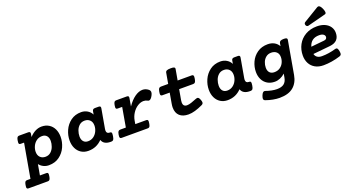

<svg xmlns="http://www.w3.org/2000/svg" viewBox="-88 -1407 4334 2331"><g transform="rotate(-20 2079.0 -242.0)"><path d="M564.9 -265.6Q564.9 -200.2 536.6 -136.5Q508.3 -72.8 451.7 -31Q395 10.7 315.4 10.7Q277.3 10.7 245.4 -5.1Q213.4 -21 192.4 -48.8L168 89.4H249.5Q262.7 89.4 268.6 94.7Q274.4 100.1 274.4 114.3Q274.4 124.5 271.5 139.6Q268.1 160.2 262.9 170.9Q257.8 181.6 250.7 185.5Q243.7 189.5 231.9 189.5H-14.2Q-26.9 189.5 -32.7 184.3Q-38.6 179.2 -38.6 165Q-38.6 155.3 -35.6 139.6Q-32.2 119.1 -27.3 108.4Q-22.5 97.7 -15.4 93.5Q-8.3 89.4 3.4 89.4H45.9L123.5 -351.1H81.1Q67.9 -351.1 62 -356.2Q56.2 -361.3 56.2 -375.5Q56.2 -385.7 59.1 -400.9Q62.5 -421.4 67.6 -432.1Q72.8 -442.9 79.8 -447Q86.9 -451.2 98.6 -451.2H212.9Q226.6 -451.2 232.9 -446.3Q239.3 -441.4 239.3 -430.7Q239.3 -428.2 238.3 -420.4L231.9 -383.8Q305.2 -461.9 388.7 -461.9Q441.9 -461.9 481.9 -437Q522 -412.1 543.5 -367.7Q564.9 -323.2 564.9 -265.6ZM217.3 -196.3Q217.3 -150.9 243.2 -125.5Q269 -100.1 310.5 -100.1Q352.1 -100.1 380.1 -125.5Q408.2 -150.9 421.6 -188.2Q435.1 -225.6 435.1 -260.3Q435.1 -302.7 413.8 -326.9Q392.6 -351.1 354.5 -351.1Q312.5 -351.1 281.5 -328.1Q250.5 -305.2 233.9 -269.3Q217.3 -233.4 217.3 -196.3Z M1168 -84Q1168 -72.8 1165 -55.2Q1159.7 -22.5 1150.9 -11.2Q1142.1 0 1124.5 0H1112.8Q1071.8 0 1043.5 -15.9Q1015.1 -31.7 1003.9 -64.9Q931.2 10.7 826.2 10.7Q773.4 10.7 733.9 -14.2Q694.3 -39.1 672.9 -83.5Q651.4 -127.9 651.4 -185.5Q651.4 -251 679.7 -314.7Q708 -378.4 764.2 -420.2Q820.3 -461.9 899.4 -461.9Q943.8 -461.9 979.7 -440.2Q1015.6 -418.5 1033.7 -381.8L1040 -420.4Q1042.5 -437 1051 -444.1Q1059.6 -451.2 1076.2 -451.2H1122.1Q1135.7 -451.2 1142.1 -446.3Q1148.4 -441.4 1148.4 -430.7Q1148.4 -428.2 1147.5 -420.4L1103.5 -170.9Q1101.6 -160.6 1101.6 -150.4Q1101.6 -109.9 1141.6 -109.9H1144Q1156.7 -109.9 1162.4 -104.5Q1168 -99.1 1168 -84ZM997.6 -254.9Q997.6 -299.8 971.7 -325.2Q945.8 -350.6 904.8 -350.6Q863.3 -350.6 835.4 -325.7Q807.6 -300.8 794.4 -263.9Q781.2 -227.1 781.2 -190.9Q781.2 -149.4 802 -125Q822.8 -100.6 860.8 -100.6Q902.3 -100.6 933.6 -123.5Q964.8 -146.5 981.2 -182.4Q997.6 -218.3 997.6 -254.9Z M1767.1 -434.6Q1785.2 -419.9 1785.2 -398.9Q1785.2 -380.4 1771.5 -356Q1747.6 -312 1723.6 -312Q1716.3 -312 1709.5 -315.9Q1685.5 -329.6 1657.7 -329.6Q1619.1 -329.6 1580.3 -304.9Q1541.5 -280.3 1513.2 -237.1Q1484.9 -193.8 1476.1 -141.6L1469.2 -100.1H1609.4Q1622.1 -100.1 1627.9 -95Q1633.8 -89.8 1633.8 -75.7Q1633.8 -65.9 1630.9 -49.8Q1627.4 -29.3 1622.6 -18.6Q1617.7 -7.8 1610.6 -3.9Q1603.5 0 1591.8 0H1257.8Q1244.6 0 1238.8 -5.4Q1232.9 -10.7 1232.9 -24.9Q1232.9 -37.1 1235.4 -49.8Q1240.7 -79.6 1249.5 -89.8Q1258.3 -100.1 1275.4 -100.1H1347.2L1391.1 -351.1H1334Q1320.8 -351.1 1314.9 -356.2Q1309.1 -361.3 1309.1 -375.5Q1309.1 -385.7 1312 -400.9Q1315.4 -421.4 1320.6 -432.1Q1325.7 -442.9 1332.8 -447Q1339.8 -451.2 1351.6 -451.2H1485.4Q1499 -451.2 1505.4 -446.3Q1511.7 -441.4 1511.7 -430.7Q1511.7 -428.2 1510.7 -420.4L1493.2 -319.3Q1540.5 -388.7 1592.5 -425.3Q1644.5 -461.9 1692.4 -461.9Q1732.9 -461.9 1767.1 -434.6Z M2158.7 -567.4Q2158.7 -565.4 2157.7 -559.6L2133.3 -421.9H2314.5Q2327.1 -421.9 2333 -416Q2338.9 -410.2 2338.9 -395.5Q2338.9 -385.3 2335.9 -369.1Q2330.6 -338.9 2321.8 -327.9Q2313 -316.9 2295.9 -316.9H2114.7L2090.8 -181.2Q2088.4 -168.9 2088.4 -154.3Q2088.4 -100.1 2139.6 -100.1Q2162.1 -100.1 2194.1 -110.4Q2226.1 -120.6 2268.6 -138.2Q2275.9 -141.6 2283.7 -141.6Q2294.4 -141.6 2302.7 -132.6Q2311 -123.5 2318.8 -102.1Q2325.7 -82.5 2325.7 -71.3Q2325.7 -60.1 2319.8 -52.7Q2314 -45.4 2302.2 -40Q2250 -15.6 2204.3 -2.4Q2158.7 10.7 2119.1 10.7Q2045.4 10.7 2004.9 -26.6Q1964.4 -64 1964.4 -133.3Q1964.4 -154.8 1968.8 -179.7L1992.7 -316.9H1898.4Q1885.7 -316.9 1879.9 -322.5Q1874 -328.1 1874 -342.8Q1874 -353 1877 -369.1Q1882.3 -399.4 1891.1 -410.6Q1899.9 -421.9 1917 -421.9H2011.2L2035.6 -559.6Q2038.6 -576.2 2054.7 -583.3Q2070.8 -590.3 2105.5 -590.3Q2135.3 -590.3 2147 -585Q2158.7 -579.6 2158.7 -567.4Z M2966.8 -84Q2966.8 -72.8 2963.9 -55.2Q2958.5 -22.5 2949.7 -11.2Q2940.9 0 2923.3 0H2911.6Q2870.6 0 2842.3 -15.9Q2814 -31.7 2802.7 -64.9Q2730 10.7 2625 10.7Q2572.3 10.7 2532.7 -14.2Q2493.2 -39.1 2471.7 -83.5Q2450.2 -127.9 2450.2 -185.5Q2450.2 -251 2478.5 -314.7Q2506.8 -378.4 2563 -420.2Q2619.1 -461.9 2698.2 -461.9Q2742.7 -461.9 2778.6 -440.2Q2814.5 -418.5 2832.5 -381.8L2838.9 -420.4Q2841.3 -437 2849.9 -444.1Q2858.4 -451.2 2875 -451.2H2920.9Q2934.6 -451.2 2940.9 -446.3Q2947.3 -441.4 2947.3 -430.7Q2947.3 -428.2 2946.3 -420.4L2902.3 -170.9Q2900.4 -160.6 2900.4 -150.4Q2900.4 -109.9 2940.4 -109.9H2942.9Q2955.6 -109.9 2961.2 -104.5Q2966.8 -99.1 2966.8 -84ZM2796.4 -254.9Q2796.4 -299.8 2770.5 -325.2Q2744.6 -350.6 2703.6 -350.6Q2662.1 -350.6 2634.3 -325.7Q2606.4 -300.8 2593.3 -263.9Q2580.1 -227.1 2580.1 -190.9Q2580.1 -149.4 2600.8 -125Q2621.6 -100.6 2659.7 -100.6Q2701.2 -100.6 2732.4 -123.5Q2763.7 -146.5 2780 -182.4Q2796.4 -218.3 2796.4 -254.9Z M3449.7 -386.2 3456.5 -425.3Q3459.5 -441.4 3474.1 -448.7Q3488.8 -456.1 3516.6 -456.1Q3540.5 -456.1 3550.3 -450.9Q3560.1 -445.8 3560.1 -433.6Q3560.1 -431.2 3559.1 -425.3L3484.4 -0.5Q3467.3 96.2 3404.1 148.2Q3340.8 200.2 3227.1 200.2Q3188.5 200.2 3142.6 191.7Q3096.7 183.1 3050.3 166.5Q3040 162.6 3034.9 156.2Q3029.8 149.9 3029.8 139.2Q3029.8 126 3038.6 102.5Q3047.9 79.1 3057.6 69.1Q3067.4 59.1 3078.6 59.1Q3084 59.1 3091.3 61.5Q3126 74.2 3163.6 81.8Q3201.2 89.4 3231.9 89.4Q3292 89.4 3323.5 64.5Q3355 39.6 3363.8 -10.3L3372.6 -60.1Q3343.3 -33.2 3309.1 -18.6Q3274.9 -3.9 3239.3 -3.9Q3184.6 -3.9 3144.3 -28.3Q3104 -52.7 3082.8 -95.7Q3061.5 -138.7 3061.5 -192.9Q3061.5 -258.8 3089.8 -320.8Q3118.2 -382.8 3174.6 -422.4Q3231 -461.9 3310.1 -461.9Q3356.9 -461.9 3392.6 -442.6Q3428.2 -423.3 3449.7 -386.2ZM3191.9 -201.2Q3191.9 -159.7 3213.4 -137.2Q3234.9 -114.7 3273.4 -114.7Q3316.4 -114.7 3346.9 -136Q3377.4 -157.2 3393.1 -190.7Q3408.7 -224.1 3408.7 -260.7Q3408.7 -304.7 3382.6 -327.9Q3356.4 -351.1 3314.9 -351.1Q3274.9 -351.1 3247.1 -328.6Q3219.2 -306.2 3205.6 -271.7Q3191.9 -237.3 3191.9 -201.2Z M4073.2 -128.9Q4084.5 -128.9 4090.8 -119.4Q4097.2 -109.9 4102.1 -85.9Q4105 -70.8 4105 -59.6Q4105 -44.4 4098.6 -36.4Q4092.3 -28.3 4078.1 -23.9Q4025.4 -7.3 3970 1.7Q3914.6 10.7 3863.3 10.7Q3801.3 10.7 3756.3 -14.4Q3711.4 -39.6 3688 -84Q3664.6 -128.4 3664.6 -185.1Q3664.6 -261.2 3698.2 -324.2Q3731.9 -387.2 3795.9 -424.6Q3859.9 -461.9 3946.3 -461.9Q4002.9 -461.9 4045.9 -442.6Q4088.9 -423.3 4112.5 -388.7Q4136.2 -354 4136.2 -309.6Q4136.2 -253.9 4105.7 -221.4Q4075.2 -189 4013.7 -182.6L3792.5 -160.6Q3799.8 -130.9 3822.8 -115.5Q3845.7 -100.1 3882.8 -100.1Q3967.8 -100.1 4061 -127Q4066.9 -128.9 4073.2 -128.9ZM3798.8 -252 3969.2 -269Q3989.7 -271 3998.5 -280.8Q4007.3 -290.5 4007.3 -304.7Q4007.3 -324.2 3989 -337.6Q3970.7 -351.1 3933.6 -351.1Q3828.1 -351.1 3798.8 -252ZM4044.9 -683.6Q4068.8 -683.6 4090.3 -635.3Q4103 -605.5 4103 -587.9Q4103 -569.3 4088.9 -565.4L3854.5 -504.4Q3851.6 -503.4 3846.7 -503.4Q3837.9 -503.4 3831.3 -508.8Q3824.7 -514.2 3821.3 -523.4Q3818.8 -529.8 3818.8 -535.6Q3818.8 -542.5 3822.5 -548.8Q3826.2 -555.2 3832.5 -559.1L4031.7 -679.7Q4038.6 -683.6 4044.9 -683.6Z"/></g></svg>

Font: Courier Prime
Style: Bold Italic
Weight: 700
Italic angle: -10°
Designer: Alan Dague-Greene
Foundry: Quote-Unquote Apps
Version: Version 3.018